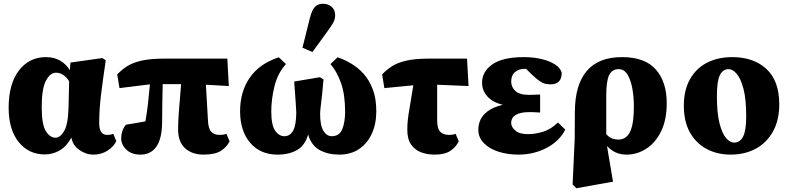

<svg xmlns="http://www.w3.org/2000/svg" viewBox="-20 -807 4194 1022"><path d="M202 -237Q202 -144 224 -109Q246 -74 276 -74Q301 -74 322 -110.5Q343 -147 345 -241L348 -375Q318 -420 278 -420Q247 -420 224.5 -377.5Q202 -335 202 -237ZM219 15Q132 15 79 -51.5Q26 -118 26 -234Q26 -360 80.5 -431.5Q135 -503 225 -503Q268 -503 300.5 -484Q333 -465 352 -433L355 -474L525 -498L543 -486Q528 -386 518 -305Q508 -224 508 -152Q508 -89 550 -89Q571 -89 583 -95L599 -56Q586 -27 553 -5.5Q520 16 477 16Q437 16 401.5 -9.5Q366 -35 360 -75Q335 -28 298 -6.5Q261 15 219 15Z M616 -338 604 -411Q629 -437 658.5 -455.5Q688 -474 734.5 -484.5Q781 -495 855 -495H1190L1198 -349L1076 -356L1087 -165Q1089 -122 1104.5 -105.5Q1120 -89 1149 -89Q1173 -89 1185 -95L1202 -55Q1188 -25 1156.5 -4.5Q1125 16 1063 16Q1003 16 965.5 -17.5Q928 -51 928 -119Q928 -158 932 -211.5Q936 -265 944 -359H846Q845 -313 844 -261Q843 -209 843 -162Q843 -71 813 -27.5Q783 16 728 16Q680 16 652.5 -10.5Q625 -37 625 -71Q625 -90 631 -108.5Q637 -127 650 -143Q669 -146 697.5 -151Q726 -156 754 -161Q762 -205 768 -257.5Q774 -310 778 -358Z M1457 16Q1366 16 1312 -46.5Q1258 -109 1258 -215Q1258 -319 1309.5 -393.5Q1361 -468 1464 -502L1502 -466Q1458 -417 1441 -348Q1424 -279 1424 -214Q1424 -141 1444.5 -111.5Q1465 -82 1494 -82Q1524 -82 1540.5 -112Q1557 -142 1557 -210Q1557 -221 1554 -261.5Q1551 -302 1546 -373L1683 -396L1702 -384Q1699 -346 1695 -309Q1691 -272 1687.5 -243.5Q1684 -215 1684 -201Q1684 -139 1701.5 -110.5Q1719 -82 1746 -82Q1787 -82 1802 -120Q1817 -158 1817 -211Q1817 -304 1795 -365.5Q1773 -427 1739 -466L1777 -502Q1813 -490 1849.5 -468.5Q1886 -447 1916 -413.5Q1946 -380 1964.5 -331Q1983 -282 1983 -214Q1983 -147 1959 -95Q1935 -43 1891 -13.5Q1847 16 1786 16Q1725 16 1681 -8.5Q1637 -33 1620 -91Q1604 -33 1561.5 -8.5Q1519 16 1457 16ZM1590 -553 1629 -709Q1640 -753 1656 -770Q1672 -787 1699 -787Q1726 -787 1745 -771Q1764 -755 1764 -726Q1764 -704 1753 -685Q1742 -666 1723 -640L1643 -530Z M2026 -338 2014 -411Q2039 -437 2068.5 -455.5Q2098 -474 2144.5 -484.5Q2191 -495 2265 -495H2466L2474 -349L2307 -356V-165Q2307 -122 2323.5 -105.5Q2340 -89 2369 -89Q2393 -89 2405 -95L2422 -55Q2408 -25 2378 -4.5Q2348 16 2293 16Q2254 16 2221 3.5Q2188 -9 2168 -38Q2148 -67 2148 -116Q2148 -144 2151 -171Q2154 -198 2161.5 -240Q2169 -282 2180 -353Z M2739 16Q2682 16 2633.5 0.5Q2585 -15 2555.5 -45Q2526 -75 2526 -118Q2526 -144 2537.5 -169.5Q2549 -195 2577.5 -216Q2606 -237 2656 -249Q2601 -263 2573.5 -294.5Q2546 -326 2546 -367Q2546 -426 2601 -464.5Q2656 -503 2769 -503Q2818 -503 2861 -493Q2904 -483 2933.5 -464.5Q2963 -446 2970 -420Q2970 -358 2911 -358Q2895 -358 2881 -361.5Q2867 -365 2850 -377Q2833 -389 2808 -413L2780 -441Q2775 -440 2768 -440Q2741 -440 2721 -423Q2701 -406 2701 -373Q2701 -344 2723 -323Q2745 -302 2796 -302Q2811 -302 2821.5 -302.5Q2832 -303 2855 -304V-208Q2830 -210 2817 -210Q2804 -210 2793 -210Q2750 -210 2725.5 -195.5Q2701 -181 2701 -152Q2701 -131 2723 -112Q2745 -93 2790 -93Q2830 -93 2871.5 -106Q2913 -119 2950 -155L2989 -117Q2958 -56 2890 -20Q2822 16 2739 16Z M3207 -298V-93Q3223 -75 3239 -69.5Q3255 -64 3273 -64Q3296 -64 3314.5 -79Q3333 -94 3343.5 -132.5Q3354 -171 3354 -243Q3354 -290 3346 -335Q3338 -380 3320.5 -409.5Q3303 -439 3273 -439Q3238 -439 3222.5 -407.5Q3207 -376 3207 -298ZM3028 175 3039 -66 3040 -214Q3041 -356 3103.5 -429.5Q3166 -503 3291 -503Q3413 -503 3471 -437Q3529 -371 3529 -258Q3529 -170 3499.5 -109Q3470 -48 3421 -16Q3372 16 3315 16Q3282 16 3256.5 4Q3231 -8 3211 -30L3243 160L3048 195Z M3869 16Q3798 16 3741.5 -14Q3685 -44 3652.5 -102Q3620 -160 3620 -244Q3620 -327 3652.5 -385Q3685 -443 3743 -473Q3801 -503 3878 -503Q3991 -503 4059.5 -440Q4128 -377 4128 -251Q4128 -167 4094.5 -107Q4061 -47 4003 -15.5Q3945 16 3869 16ZM3887 -48Q3920 -48 3936 -81Q3952 -114 3952 -187Q3952 -279 3937.5 -334Q3923 -389 3901.5 -414Q3880 -439 3858 -439Q3828 -439 3812 -407.5Q3796 -376 3796 -296Q3796 -205 3810 -150.5Q3824 -96 3845 -72Q3866 -48 3887 -48Z"/></svg>

Font: Source Serif Pro Black
Style: Regular
Weight: 900
Designer: Frank Grießhammer
Foundry: Adobe Systems Incorporated
Version: Version 3.001;hotconv 1.0.111;makeotfexe 2.5.65597